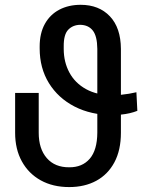

<svg xmlns="http://www.w3.org/2000/svg" viewBox="-20 -757 624 787"><path d="M539.1 -378.9 543 -302.7Q528.3 -296.9 511.5 -293Q494.6 -289.1 477.1 -287.4Q459.5 -285.6 442.4 -285.2Q353 -285.6 285.6 -320.3Q218.3 -355 180.4 -416.5Q142.6 -478 142.6 -558.6V-566.4Q142.6 -620.6 163.8 -658.9Q185.1 -697.3 223.1 -717.3Q261.2 -737.3 310.5 -737.3Q385.7 -737.3 430.4 -690.2Q475.1 -643.1 475.6 -556.6V-212.9Q475.6 -141.6 449 -91.8Q422.4 -42 374.8 -16.1Q327.1 9.8 263.7 9.8Q196.8 9.8 147 -17.8Q97.2 -45.4 69.6 -95.5Q42 -145.5 42 -212.9V-376H138.7V-212.9Q138.7 -147 171.9 -108.9Q205.1 -70.8 263.7 -71.3Q316.9 -70.8 347.7 -106.2Q378.4 -141.6 378.9 -212.9V-556.6Q378.4 -608.9 360.4 -631.8Q342.3 -654.8 308.6 -655.3Q278.8 -654.8 259.8 -635.3Q240.7 -615.7 241.2 -566.4V-556.6Q241.2 -502.9 264.4 -459.7Q287.6 -416.5 332.8 -391.6Q377.9 -366.7 442.4 -366.2Q459 -366.7 475.8 -368.4Q492.7 -370.1 508.8 -372.8Q524.9 -375.5 539.1 -378.9Z"/></svg>

Font: Inter Tight
Style: Regular
Weight: 400
Designer: Rasmus Andersson
Foundry: rsms
Version: Version 3.002